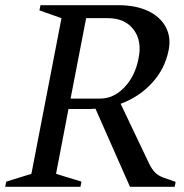

<svg xmlns="http://www.w3.org/2000/svg" viewBox="-40 -720 710 740"><path d="M292 -650 232 -340H346Q398 -340 439.5 -383.5Q481 -427 494 -495Q508 -563 474.5 -606.5Q441 -650 376 -650ZM-20 0 -16 -20 81 -50 197 -650 112 -680 116 -700H416Q483 -700 530 -678Q577 -656 598.5 -616.5Q620 -577 610 -527Q596 -455 546 -400.5Q496 -346 425 -320L534 -91Q544 -70 556.5 -56.5Q569 -43 591 -35L637 -19L633 0H461L328 -301Q318 -300 308 -300H224L176 -50L274 -20L270 0Z"/></svg>

Font: Wittgenstein-Italic Regular
Style: Italic
Weight: 400
Italic angle: -11°
Designer: Jörg Drees
Foundry: Jörg Drees
Version: Version 1.000; ttfautohint (v1.8.4.7-5d5b)